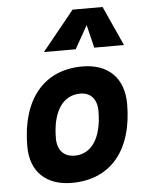

<svg xmlns="http://www.w3.org/2000/svg" viewBox="-56 -841 697 896"><g transform="rotate(-5 293.0 -392.5)"><path d="M245.1 9.8C426.3 9.8 533.2 -118.2 533.2 -335C533.2 -456.1 461.4 -527.3 339.8 -527.3C158.7 -527.3 51.8 -397.5 51.8 -177.7C51.8 -60.1 123.5 9.8 245.1 9.8ZM268.6 -115.7C217.8 -115.7 188 -148.4 188 -203.6C188 -328.1 236.8 -401.9 318.8 -401.9C368.2 -401.9 397 -369.1 397 -314C397 -189.5 349.1 -115.7 268.6 -115.7ZM458.5 -795.4H317.9L167.5 -609.9H316.4L377 -717.8L403.3 -609.9H542.5Z"/></g></svg>

Font: Cascadia Code NF
Style: Bold Italic
Weight: 700
Italic angle: -10°
Monospace: yes
Designer: Aaron Bell
Foundry: Saja Typeworks
Version: Version 2404.023